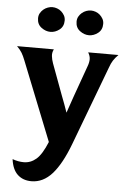

<svg xmlns="http://www.w3.org/2000/svg" viewBox="-60 -746 664 998"><g transform="rotate(5 271.5 -246.5)"><path d="M381 -411Q389 -432 389 -449Q389 -466 378 -484H536Q519 -467 509.5 -452Q500 -437 492 -414L337 -2Q297 104 250 156.5Q203 209 142 209Q98 209 70 183Q42 157 35 103Q65 114 94 114Q130 114 159 89Q188 64 215 -2L51 -414Q42 -437 33 -452Q24 -467 7 -484H199Q190 -467 192 -448.5Q194 -430 201 -411L261 -249Q270 -227 277.5 -205.5Q285 -184 293 -162Q301 -184 308 -205.5Q315 -227 323 -249ZM103 -638Q103 -653 109.5 -664.5Q116 -676 126 -684.5Q136 -693 148.5 -697.5Q161 -702 173 -702Q185 -702 197.5 -697.5Q210 -693 219.5 -684.5Q229 -676 235.5 -664.5Q242 -653 242 -638Q242 -607 220 -590Q198 -573 173 -573Q148 -573 125.5 -590Q103 -607 103 -638ZM304 -638Q304 -653 310.5 -664.5Q317 -676 327 -684.5Q337 -693 349.5 -697.5Q362 -702 374 -702Q386 -702 398.5 -697.5Q411 -693 420.5 -684.5Q430 -676 436.5 -664.5Q443 -653 443 -638Q443 -607 421 -590Q399 -573 374 -573Q349 -573 326.5 -590Q304 -607 304 -638Z"/></g></svg>

Font: LT Museum
Style: Bold
Weight: 700
Designer: Daniel Lyons
Foundry: LyonsType
Version: Version 1.010